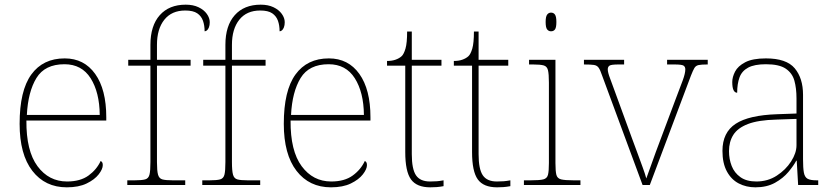

<svg xmlns="http://www.w3.org/2000/svg" viewBox="-20 -792 3574 822"><path d="M266 10Q173 10 118.5 -60.5Q64 -131 64 -262Q64 -404 114 -473Q164 -542 257 -542Q340 -542 387.5 -475.5Q435 -409 435 -290V-276H93Q92 -146 140.5 -80.5Q189 -15 267 -15Q324 -15 359 -40.5Q394 -66 411 -103Q416 -100 418 -96Q420 -92 420 -85Q420 -68 402.5 -45.5Q385 -23 351 -6.5Q317 10 266 10ZM407 -300Q406 -397 368 -457Q330 -517 256 -517Q172 -517 136 -458Q100 -399 95 -300Z M525 0V-20H557Q587 -20 601.5 -24Q616 -28 620 -44.5Q624 -61 624 -98V-511H529V-536H624V-600Q624 -682 664 -727Q704 -772 775 -772Q807 -772 830 -761Q853 -750 865.5 -732.5Q878 -715 878 -697Q878 -684 874.5 -675Q871 -666 866 -662Q861 -658 856 -658Q856 -683 849 -703Q842 -723 824.5 -735Q807 -747 773 -747Q715 -747 683.5 -707.5Q652 -668 652 -600V-536H796V-511H652V-98Q652 -61 656.5 -44.5Q661 -28 675 -24Q689 -20 719 -20H773V0Z M846 0V-20H878Q908 -20 922.5 -24Q937 -28 941 -44.5Q945 -61 945 -98V-511H850V-536H945V-600Q945 -682 985 -727Q1025 -772 1096 -772Q1128 -772 1151 -761Q1174 -750 1186.5 -732.5Q1199 -715 1199 -697Q1199 -684 1195.5 -675Q1192 -666 1187 -662Q1182 -658 1177 -658Q1177 -683 1170 -703Q1163 -723 1145.5 -735Q1128 -747 1094 -747Q1036 -747 1004.5 -707.5Q973 -668 973 -600V-536H1117V-511H973V-98Q973 -61 977.5 -44.5Q982 -28 996 -24Q1010 -20 1040 -20H1094V0Z M1397 10Q1304 10 1249.5 -60.5Q1195 -131 1195 -262Q1195 -404 1245 -473Q1295 -542 1388 -542Q1471 -542 1518.5 -475.5Q1566 -409 1566 -290V-276H1224Q1223 -146 1271.5 -80.5Q1320 -15 1398 -15Q1455 -15 1490 -40.5Q1525 -66 1542 -103Q1547 -100 1549 -96Q1551 -92 1551 -85Q1551 -68 1533.5 -45.5Q1516 -23 1482 -6.5Q1448 10 1397 10ZM1538 -300Q1537 -397 1499 -457Q1461 -517 1387 -517Q1303 -517 1267 -458Q1231 -399 1226 -300Z M1822 10Q1764 10 1739.5 -24Q1715 -58 1715 -141V-511H1637V-531Q1658 -531 1673.5 -536.5Q1689 -542 1699 -551Q1709 -560 1716 -584Q1723 -608 1723 -657H1743V-536H1870V-511H1743V-132Q1743 -68 1761 -41.5Q1779 -15 1821 -15Q1838 -15 1850.5 -16Q1863 -17 1879 -20V5Q1863 8 1849.5 9Q1836 10 1822 10Z M2108 10Q2050 10 2025.5 -24Q2001 -58 2001 -141V-511H1923V-531Q1944 -531 1959.5 -536.5Q1975 -542 1985 -551Q1995 -560 2002 -584Q2009 -608 2009 -657H2029V-536H2156V-511H2029V-132Q2029 -68 2047 -41.5Q2065 -15 2107 -15Q2124 -15 2136.5 -16Q2149 -17 2165 -20V5Q2149 8 2135.5 9Q2122 10 2108 10Z M2223 0V-20H2253Q2290 -20 2306 -24Q2322 -28 2326 -43.5Q2330 -59 2330 -94V-438Q2330 -475 2326 -491.5Q2322 -508 2307.5 -512Q2293 -516 2263 -516H2245V-536H2358V-94Q2358 -59 2362 -43.5Q2366 -28 2382.5 -24Q2399 -20 2435 -20H2465V0ZM2339 -658Q2329 -658 2322.5 -666Q2316 -674 2316 -698Q2316 -721 2322.5 -729.5Q2329 -738 2339 -738Q2350 -738 2356 -729.5Q2362 -721 2362 -698Q2362 -674 2356 -666Q2350 -658 2339 -658Z M2558 -468Q2550 -492 2543 -502Q2536 -512 2522.5 -514Q2509 -516 2480 -516V-536H2652V-516H2628Q2597 -516 2589.5 -511Q2582 -506 2582 -495Q2582 -482 2592 -456Q2602 -430 2610 -407L2686 -199Q2697 -170 2709 -137Q2721 -104 2731.5 -75.5Q2742 -47 2747 -28Q2754 -46 2769.5 -90.5Q2785 -135 2812 -206L2872 -366Q2892 -418 2903 -448Q2914 -478 2914 -495Q2914 -506 2906.5 -511Q2899 -516 2868 -516H2836V-536H3010V-516H3008Q2983 -516 2971 -513.5Q2959 -511 2953 -501Q2947 -491 2938 -468L2762 0H2731Z M3214 10Q3175 10 3143 -6.5Q3111 -23 3092 -58Q3073 -93 3073 -146Q3073 -225 3129.5 -262Q3186 -299 3307 -303L3390 -306V-371Q3390 -414 3381 -446.5Q3372 -479 3344 -498Q3316 -517 3259 -517Q3210 -517 3183 -502.5Q3156 -488 3146 -460.5Q3136 -433 3136 -395Q3126 -395 3120.5 -406Q3115 -417 3115 -441Q3115 -462 3127 -485.5Q3139 -509 3170.5 -525.5Q3202 -542 3259 -542Q3347 -542 3382.5 -499.5Q3418 -457 3418 -386V-110Q3418 -73 3421.5 -53.5Q3425 -34 3437 -27Q3449 -20 3476 -20H3483V0H3397L3391 -104H3389Q3378 -83 3355.5 -56Q3333 -29 3298 -9.5Q3263 10 3214 10ZM3218 -15Q3267 -15 3305.5 -40Q3344 -65 3367 -101Q3390 -137 3390 -170V-283L3304 -280Q3226 -278 3182 -261Q3138 -244 3119.5 -214.5Q3101 -185 3101 -145Q3101 -111 3112.5 -81.5Q3124 -52 3150 -33.5Q3176 -15 3218 -15Z"/></svg>

Font: Noto Rashi Hebrew Thin
Style: Regular
Weight: 250
Version: Version 1.006